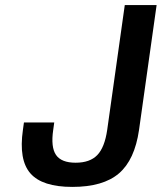

<svg xmlns="http://www.w3.org/2000/svg" viewBox="-20 -720 635 754"><path d="M70 -210 74 -239H193L189 -210Q179 -142 200 -111.5Q221 -81 277 -81Q333 -81 362 -111Q391 -141 401 -210L470 -700H595L526 -210Q509 -92 447 -39Q385 14 264 14Q146 14 99.5 -39Q53 -92 70 -210Z"/></svg>

Font: Fivo Sans Modern Med
Style: Italic
Weight: 450
Designer: Alexander Slobzheninov
Foundry: Alexander Slobzheninov
Version: 1.0